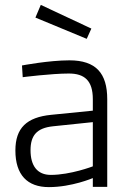

<svg xmlns="http://www.w3.org/2000/svg" viewBox="-20 -757 539 786"><path d="M360 -76C360 -76 269 -41 188 -41C133 -41 105 -78 105 -142C105 -202 130 -233 197 -240L360 -257ZM419 -351C419 -457 373 -510 264 -510C180 -510 70 -489 70 -489L73 -441C73 -441 190 -456 262 -456C326 -456 360 -427 360 -351V-304L190 -287C89 -277 43 -233 43 -141C43 -41 92 9 180 9C274 9 360 -28 360 -28V8H419V-351ZM125 -685 335 -598 354 -640 147 -737Z"/></svg>

Font: RazerF5 Light
Style: Regular
Weight: 300
Foundry: Razer Inc.
Version: Version 2